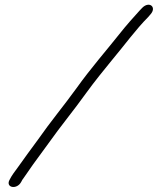

<svg xmlns="http://www.w3.org/2000/svg" viewBox="-20 -699 657 799"><path d="M68.3 57.9C72.4 49.8 73.3 48.2 78.6 41.4L97.9 13.7C119 -18.2 154.6 -64.2 180.6 -100.9C232.2 -174 286.3 -238.6 340 -313.8C371 -356.7 416.8 -413.5 447.4 -450.7C495.7 -508 546.2 -577.7 596.4 -627.8L606.5 -639.5C633.2 -669.5 601.4 -696 571.9 -666.5L560.3 -654.3C543.4 -636.5 497.7 -584.2 481.3 -562.8C422 -488 357.8 -415.3 297.8 -331.2C245.2 -258.4 190.5 -193.2 138.2 -118.2C111.6 -81.9 76.6 -34.6 53.9 -2.1C39.7 17.8 30.7 27.7 19.1 50.6C3.1 82.2 50.3 91.7 68.3 57.9Z"/></svg>

Font: Take Off
Style: Moose
Weight: 400
Foundry: Cannot Into Space Fonts
Version: Version 0.89